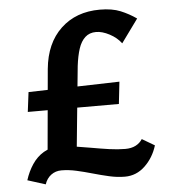

<svg xmlns="http://www.w3.org/2000/svg" viewBox="-50 -717 684 779"><g transform="rotate(-5 291.5 -327.5)"><path d="M118 -48 154 -450Q164 -554 226 -612.5Q288 -671 385 -671Q435 -671 469 -657Q503 -643 533 -622L464 -527Q446 -551 416.5 -566.5Q387 -582 362 -582Q335 -582 317.5 -566Q300 -550 290.5 -521Q281 -492 276 -451L236 -48ZM105 16 32 -7Q43 -42 62 -70.5Q81 -99 108.5 -115.5Q136 -132 172 -132Q199 -132 233 -127Q267 -122 303 -115.5Q339 -109 374 -104Q409 -99 439 -99Q464 -99 481.5 -108Q499 -117 509 -133L560 -103Q545 -54 510 -20.5Q475 13 428 13Q397 13 364 5.5Q331 -2 298 -11.5Q265 -21 233.5 -28Q202 -35 173 -35Q149 -35 131 -21.5Q113 -8 105 16ZM58 -283 68 -363 439 -373 429 -283Z"/></g></svg>

Font: Ysabeau Office
Style: Bold
Weight: 700
Designer: Christian Thalmann (Catharsis Fonts)
Version: Version 2.001;gftools[0.9.30]; featfreeze: tnum,lnum,ss02